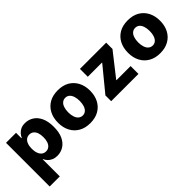

<svg xmlns="http://www.w3.org/2000/svg" viewBox="64 -1340 2331 2331"><g transform="rotate(-45 1230.0 -174.5)"><path d="M228.5 204.6H55.2V-545.4H227.1V-452.1H232.4Q244.1 -478.5 262.7 -500Q283.7 -523.9 313 -538.1Q343.3 -552.7 386.7 -552.7Q443.8 -552.7 493.2 -522.9Q543.5 -492.7 573.2 -430.7Q603.5 -367.7 603.5 -272.5Q603.5 -178.2 574.7 -117.2Q545.4 -54.7 495.6 -23.4Q446.3 7.8 385.7 7.8Q345.7 7.8 314.5 -5.9Q284.2 -19 263.7 -41Q244.1 -62 232.4 -88.4H228.5ZM225.1 -272.9Q225.1 -227.5 237.3 -195.8Q249.5 -162.6 271.5 -145.5Q293.9 -127.4 325.7 -127.4Q357.4 -127.4 379.9 -145.5Q401.9 -162.6 414.1 -195.8Q425.3 -228.5 425.3 -272.9Q425.3 -316.4 414.1 -349.1Q402.3 -381.3 380.4 -398.9Q356.9 -417 325.7 -417Q293.9 -417 271.5 -399.4Q249 -382.3 237.3 -349.6Q225.1 -317.9 225.1 -272.9Z M949.2 10.3Q862.8 10.3 801.8 -25.4Q739.7 -61 707 -124Q673.8 -187 673.8 -271Q673.8 -355.5 707 -418.5Q739.7 -481.4 801.8 -517.6Q863.3 -552.7 949.2 -552.7Q1035.6 -552.7 1097.2 -517.6Q1158.2 -481.9 1191.9 -418.5Q1225.1 -354.5 1225.1 -271Q1225.1 -188 1191.9 -124Q1158.2 -60.1 1097.2 -25.4Q1036.1 10.3 949.2 10.3ZM950.2 -120.6Q981 -120.6 1003.4 -140.1Q1024.9 -158.7 1036.6 -193.4Q1047.9 -228.5 1047.9 -272Q1047.9 -316.4 1036.6 -351.6Q1024.9 -386.2 1003.4 -404.8Q981.4 -423.8 950.2 -423.8Q918 -423.8 896 -404.8Q873 -385.7 862.3 -351.6Q850.6 -317.4 850.6 -272Q850.6 -227.5 862.3 -193.4Q873 -159.2 896 -140.1Q918.5 -120.6 950.2 -120.6Z M1783.7 0H1315.4V-99.1L1567.9 -406.7V-410.6H1324.2V-545.4H1774.9V-437L1540.5 -138.7V-134.8H1783.7Z M2150.4 10.3Q2064 10.3 2002.9 -25.4Q1940.9 -61 1908.2 -124Q1875 -187 1875 -271Q1875 -355.5 1908.2 -418.5Q1940.9 -481.4 2002.9 -517.6Q2064.5 -552.7 2150.4 -552.7Q2236.8 -552.7 2298.3 -517.6Q2359.4 -481.9 2393.1 -418.5Q2426.3 -354.5 2426.3 -271Q2426.3 -188 2393.1 -124Q2359.4 -60.1 2298.3 -25.4Q2237.3 10.3 2150.4 10.3ZM2151.4 -120.6Q2182.1 -120.6 2204.6 -140.1Q2226.1 -158.7 2237.8 -193.4Q2249 -228.5 2249 -272Q2249 -316.4 2237.8 -351.6Q2226.1 -386.2 2204.6 -404.8Q2182.6 -423.8 2151.4 -423.8Q2119.1 -423.8 2097.2 -404.8Q2074.2 -385.7 2063.5 -351.6Q2051.8 -317.4 2051.8 -272Q2051.8 -227.5 2063.5 -193.4Q2074.2 -159.2 2097.2 -140.1Q2119.6 -120.6 2151.4 -120.6Z"/></g></svg>

Font: My Font
Style: Regular
Weight: 500
Designer: Rasmus Andersson
Foundry: rsms
Version: Version 0.001